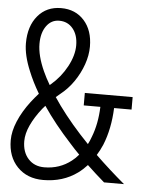

<svg xmlns="http://www.w3.org/2000/svg" viewBox="-57 -860 713 920"><g transform="rotate(5 300.0 -400.0)"><path d="M185 14Q108 14 61 -34.5Q14 -83 14 -163Q14 -205 34.5 -254Q55 -303 93 -353Q110 -375 129 -396Q97 -450 77 -500Q46 -574 46 -632Q46 -714 88 -764Q130 -814 200 -814Q269 -814 311 -767Q353 -720 353 -642Q353 -600 337.5 -556Q322 -512 295 -472.5Q268 -433 230 -403Q220 -395 211 -387Q224 -368 238 -348Q299 -264 384 -176Q393 -193 400 -213Q425 -277 428 -359H348V-419H578V-359H494Q490 -259 458 -180Q446 -152 431 -128Q497 -64 573 0H477Q433 -38 393 -76Q373 -54 350 -37Q280 14 185 14ZM165 -341Q158 -333 151 -325Q117 -282 98 -241Q79 -200 79 -164Q79 -111 108 -79Q137 -47 185 -47Q259 -47 315 -91Q332 -104 347 -122Q323 -146 301 -171Q221 -258 165 -341ZM177 -442Q179 -444 182 -446Q229 -486 258 -540Q287 -594 287 -642Q287 -692 262 -722.5Q237 -753 196 -753Q158 -753 134.5 -720.5Q111 -688 111 -635Q111 -578 144 -505Q158 -474 177 -442Z"/></g></svg>

Font: Victor Mono Thin Light
Style: Regular
Weight: 300
Monospace: yes
Version: Version 1.561;gftools[0.9.30]